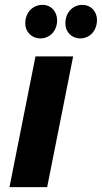

<svg xmlns="http://www.w3.org/2000/svg" viewBox="-20 -770 419 790"><path d="M146 -612C185 -612 215 -643 215 -686C215 -723 190 -750 155 -750C114 -750 84 -718 84 -674C84 -638 111 -612 146 -612ZM310 -612C350 -612 379 -644 379 -688C379 -724 353 -750 319 -750C279 -750 249 -718 249 -674C249 -638 275 -612 310 -612ZM19 0H174L281 -538H126Z"/></svg>

Font: AWKNG-Font
Style: Bold Italic
Weight: 700
Italic angle: -11.3°
Designer: Awakening Church
Foundry: Awakening Church
Version: Version 1.700;PS 001.700;hotconv 1.0.88;makeotf.lib2.5.64775